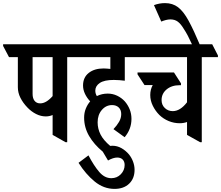

<svg xmlns="http://www.w3.org/2000/svg" viewBox="-68 -909 1424 1237"><path d="M227 -159Q195 -159 164.5 -174.5Q134 -190 109 -216Q80 -246 63.5 -279Q47 -312 47 -347V-541H-10L-48 -613V-624H432L469 -552V-541H365V7H354L271 -40V-168Q250 -159 227 -159ZM142 -304Q142 -275 155 -259Q168 -243 191 -243Q230 -243 271 -290V-541H142Z M670 308Q600 308 542 260.5Q484 213 438 140L502 92Q537 159 571.5 199Q606 239 649 239Q686 239 710.5 213.5Q735 188 735 154Q735 132 722.5 119Q710 106 687 106Q662 106 628 125L594 68Q538 22 506 -33Q474 -88 474 -151Q474 -182 484.5 -208.5Q495 -235 513 -256Q492 -278 479.5 -304.5Q467 -331 467 -358Q467 -410 503.5 -439Q540 -468 599 -468Q610 -468 621 -467Q632 -466 643 -465V-541H412L374 -613V-624H813L850 -552V-541H736V-389Q721 -391 701.5 -392.5Q682 -394 665 -394Q604 -394 575 -374.5Q546 -355 546 -325Q546 -306 556 -290Q588 -306 626 -306Q658 -306 686.5 -292.5Q715 -279 736 -256Q756 -233 767.5 -204.5Q779 -176 779 -143Q779 -77 735 -25L663 -77Q685 -100 699 -124Q713 -148 713 -174Q713 -201 697 -216.5Q681 -232 654 -232Q615 -232 588 -200.5Q561 -169 561 -121Q561 -79 580 -42Q599 -5 642 31Q649 30 656 30Q687 30 714.5 45.5Q742 61 763 86Q780 107 789.5 133Q799 159 799 185Q799 241 764 274.5Q729 308 670 308Z M1090 -115Q1053 -115 1019 -129Q985 -143 959 -168Q933 -194 916.5 -227.5Q900 -261 900 -297Q900 -332 916 -361H863L818 -430V-442H1053L1098 -372V-360H1089Q1038 -360 1005.5 -333Q973 -306 973 -264Q973 -233 994 -213Q1015 -193 1045 -193Q1093 -193 1137 -250V-541H796L755 -612V-624H1299L1336 -552V-541H1232V7H1221L1137 -40V-123Q1115 -115 1090 -115Z M1173 -615Q1154 -656 1142 -679Q1130 -702 1116 -723Q1097 -755 1077.5 -769.5Q1058 -784 1030 -784Q1016 -784 1000.5 -780Q985 -776 971 -770L924 -876Q959 -889 995 -889Q1044 -889 1079 -862.5Q1114 -836 1147 -775.5Q1180 -715 1222 -615Z"/></svg>

Font: Noto Serif Devanagari ExtraCondensed SemiBold
Style: Regular
Weight: 600
Width: 2
Designer: Universal Thirst, Indian Type Foundry and the Monotype Design Team
Foundry: Monotype Imaging Inc.
Version: Version 2.004; ttfautohint (v1.8.4.7-5d5b)